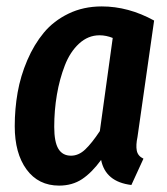

<svg xmlns="http://www.w3.org/2000/svg" viewBox="-20 -563 521 598"><path d="M296.9 -543Q379.9 -543 460 -499L408.2 -136.2Q402.8 -110.8 406 -94Q409.2 -77.1 426.8 -68.8L389.2 13.2Q308.6 3.4 294.9 -64.9Q266.1 -25.4 235.6 -5.1Q205.1 15.1 164.1 15.1Q99.6 15.1 62.7 -35.2Q25.9 -85.4 25.9 -169.9Q25.9 -223.6 34.9 -274.9Q43.9 -326.2 64.9 -375.2Q85.9 -424.3 116.5 -461.2Q147 -498 193.4 -520.5Q239.7 -543 296.9 -543ZM290 -453.1Q254.4 -453.1 226.3 -427.2Q198.2 -401.4 181.9 -359.1Q165.5 -316.9 157.2 -268.1Q148.9 -219.2 148.9 -168Q148.9 -120.6 161.9 -99.4Q174.8 -78.1 201.2 -78.1Q225.1 -78.1 245.6 -97.7Q266.1 -117.2 291 -154.8L331.1 -444.8Q310.5 -453.1 290 -453.1Z"/></svg>

Font: Fira Sans Compressed Medium
Style: Italic
Weight: 500
Width: 3
Italic angle: -8°
Designer: Carrois Corporate & Edenspiekermann AG
Foundry: Carrois Corporate GbR & Edenspiekermann AG
Version: Version 4.203;PS 004.203;hotconv 1.0.88;makeotf.lib2.5.64775